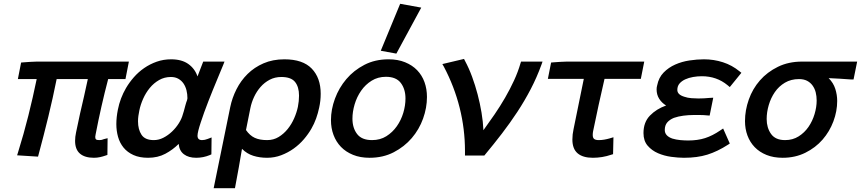

<svg xmlns="http://www.w3.org/2000/svg" viewBox="-20 -818 4529 1010"><path d="M91 -489 103 -490Q120 -491 138 -492.5Q156 -494 173 -494H658L640 -402H549Q530 -330 513.5 -257Q497 -184 483 -111Q481 -103 481 -98Q481 -88 485.5 -84.5Q490 -81 503 -81Q509 -81 514 -82Q517 -83 520.5 -84Q524 -85 526 -86L546 -91L545 -3L536 0Q522 5 506.5 8.5Q491 12 474 12Q426 12 400.5 -10Q375 -32 375 -77Q375 -98 380 -121Q385 -146 390.5 -170.5Q396 -195 401 -220Q412 -266 422 -311Q432 -356 442 -402H278Q258 -302 234 -203.5Q210 -105 183 -5L180 6L70 -1L75 -17Q105 -113 129 -209Q153 -305 173 -402H74Z M942 -217Q943 -219 947 -233Q951 -247 955 -263Q957 -271 959.5 -278.5Q962 -286 964 -291Q966 -299 966 -301Q966 -323 961 -343Q956 -363 945.5 -378.5Q935 -394 918.5 -403.5Q902 -413 879 -413Q845 -413 817 -397Q789 -381 768 -355.5Q747 -330 733 -298.5Q719 -267 713 -237Q710 -223 708 -208.5Q706 -194 706 -180Q706 -137 724.5 -109Q743 -81 789 -81Q815 -81 839.5 -93.5Q864 -106 885 -126Q906 -146 921 -170Q936 -194 942 -217ZM1019 -416 1049 -494H1161L1154 -476Q1149 -464 1140.5 -443.5Q1132 -423 1121.5 -397.5Q1111 -372 1099 -343Q1087 -314 1076 -285Q1064 -255 1054 -226.5Q1044 -198 1036 -174Q1028 -150 1023.5 -132Q1019 -114 1019 -104Q1019 -81 1043 -81Q1057 -81 1072 -87L1093 -95L1092 -6L1083 -2Q1049 12 1012 12Q972 12 947.5 -6.5Q923 -25 920 -61Q889 -30 849.5 -9Q810 12 759 12Q714 12 682 -2.5Q650 -17 630 -41.5Q610 -66 601 -98Q592 -130 592 -165Q592 -201 600 -241Q612 -302 643 -355Q660 -384 684 -411.5Q708 -439 738.5 -460Q769 -481 804.5 -493.5Q840 -506 880 -506Q936 -506 970.5 -481.5Q1005 -457 1019 -416Z M1385 -81Q1419 -81 1446 -97.5Q1473 -114 1493.5 -139.5Q1514 -165 1527.5 -196Q1541 -227 1547 -256Q1553 -286 1553 -315Q1553 -361 1532 -387Q1511 -413 1460 -413Q1426 -413 1398.5 -398.5Q1371 -384 1350.5 -360.5Q1330 -337 1316.5 -308Q1303 -279 1297 -249Q1291 -220 1285.5 -191.5Q1280 -163 1274 -134Q1294 -105 1320 -93Q1346 -81 1385 -81ZM1191 -254Q1201 -303 1224 -348.5Q1247 -394 1282.5 -429Q1318 -464 1366.5 -485Q1415 -506 1476 -506Q1573 -506 1620 -457Q1667 -408 1667 -325Q1667 -306 1665 -288Q1663 -270 1659 -252Q1653 -223 1643 -195Q1633 -167 1618 -141Q1602 -113 1578.5 -85.5Q1555 -58 1525 -36.5Q1495 -15 1459.5 -1.5Q1424 12 1385 12Q1346 12 1312.5 1.5Q1279 -9 1253 -35Q1245 15 1236 63.5Q1227 112 1218 161L1216 172H1104L1107 157Z M2113 -300Q2113 -349 2088.5 -381.5Q2064 -414 2010 -414Q1968 -414 1935 -393.5Q1902 -373 1879.5 -340.5Q1857 -308 1845.5 -269Q1834 -230 1834 -194Q1834 -145 1858.5 -113Q1883 -81 1937 -81Q1980 -81 2012.5 -101.5Q2045 -122 2067.5 -154Q2090 -186 2101.5 -224.5Q2113 -263 2113 -300ZM1721 -186Q1721 -242 1742 -299Q1763 -356 1802 -402Q1841 -448 1897 -477Q1953 -506 2024 -506Q2073 -506 2111 -490.5Q2149 -475 2174.5 -448.5Q2200 -422 2213 -386Q2226 -350 2226 -308Q2226 -251 2205.5 -194Q2185 -137 2146 -91.5Q2107 -46 2051 -17Q1995 12 1924 12Q1875 12 1837 -3.5Q1799 -19 1773.5 -45.5Q1748 -72 1734.5 -108Q1721 -144 1721 -186ZM1983 -551 2085 -798 2196 -778 2065 -536Z M2523 -133Q2552 -173 2581.5 -216Q2611 -259 2637 -304Q2663 -349 2684 -394.5Q2705 -440 2718 -485L2721 -494H2834L2828 -477Q2804 -411 2772 -349.5Q2740 -288 2701.5 -229.5Q2663 -171 2620 -115Q2577 -59 2532 -5L2528 0H2426V-24Q2426 -139 2398 -251Q2370 -363 2315 -467L2307 -481L2421 -508L2426 -498Q2447 -459 2463.5 -414Q2480 -369 2492.5 -321.5Q2505 -274 2513 -226Q2521 -178 2523 -133Z M3205 -7 3195 -4Q3172 4 3147.5 8Q3123 12 3099 12Q3046 12 3018.5 -11.5Q2991 -35 2991 -84Q2991 -111 2997 -138L3051 -403H2862L2879 -489L2890 -490Q2907 -491 2925.5 -492.5Q2944 -494 2961 -494H3369L3351 -403H3160Q3144 -334 3129 -265.5Q3114 -197 3100 -128Q3099 -123 3098.5 -118Q3098 -113 3098 -108Q3098 -93 3105.5 -87Q3113 -81 3130 -81Q3144 -81 3158.5 -83.5Q3173 -86 3187 -90L3207 -96Z M3484 -263Q3461 -277 3447.5 -298.5Q3434 -320 3434 -348Q3434 -359 3437 -369Q3445 -410 3471 -436.5Q3497 -463 3532 -478.5Q3567 -494 3607 -500Q3647 -506 3683 -506Q3735 -506 3783 -490.5Q3831 -475 3870 -443L3880 -435L3819 -360L3807 -370Q3750 -417 3672 -417Q3649 -417 3626 -413Q3603 -409 3584.5 -400.5Q3566 -392 3554.5 -378.5Q3543 -365 3543 -345Q3543 -320 3580 -309Q3597 -303 3617.5 -301.5Q3638 -300 3654 -300Q3683 -300 3713 -303L3732 -304L3713 -210L3700 -211Q3681 -213 3663 -213Q3645 -213 3627 -213Q3602 -213 3575 -209.5Q3548 -206 3525 -198Q3503 -189 3490 -174Q3477 -159 3477 -134Q3477 -103 3517 -89Q3537 -83 3559 -81Q3581 -79 3600 -79Q3650 -79 3689 -91.5Q3728 -104 3769 -132L3784 -142L3819 -63L3810 -57Q3754 -21 3701 -4.5Q3648 12 3578 12Q3548 12 3511 7Q3474 2 3441.5 -12Q3409 -26 3387 -51.5Q3365 -77 3365 -118Q3365 -175 3399 -210Q3433 -245 3484 -263Z M4276 -289Q4276 -312 4271 -332Q4266 -352 4254.5 -368Q4243 -384 4225.5 -393Q4208 -402 4183 -402Q4141 -402 4109 -383Q4077 -364 4056 -333.5Q4035 -303 4024 -265.5Q4013 -228 4013 -192Q4013 -146 4036 -113.5Q4059 -81 4110 -81Q4150 -81 4181 -100.5Q4212 -120 4233 -150.5Q4254 -181 4265 -218Q4276 -255 4276 -289ZM4339 -407Q4364 -382 4374 -350.5Q4384 -319 4384 -287Q4384 -233 4364 -179.5Q4344 -126 4307 -83.5Q4270 -41 4216.5 -14.5Q4163 12 4097 12Q4049 12 4012 -3Q3975 -18 3950 -44Q3925 -70 3912 -105Q3899 -140 3899 -181Q3899 -238 3919 -294.5Q3939 -351 3977.5 -395Q4016 -439 4072 -466.5Q4128 -494 4199 -494H4489L4470 -400H4456Q4427 -402 4397.5 -404Q4368 -406 4339 -407Z"/></svg>

Font: Codetta
Style: Bold Italic
Weight: 700
Italic angle: -11°
Designer: Ulrich Proeller
Foundry: PROSA GmbH
Version: Version 2.00;September 29, 2018;FontCreator 11.5.0.2427 64-b